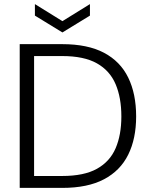

<svg xmlns="http://www.w3.org/2000/svg" viewBox="-20 -915 731 935"><path d="M76 0V-700H283Q407 -700 486.5 -658Q566 -616 604.5 -537Q643 -458 643 -348Q643 -240 604.5 -162Q566 -84 486.5 -42Q407 0 283 0ZM146 -58H283Q389 -58 452 -93Q515 -128 543 -193Q571 -258 571 -348Q571 -439 543 -505Q515 -571 452 -606.5Q389 -642 283 -642H146ZM284 -757 150 -839V-895L284 -812L418 -895V-839Z"/></svg>

Font: DM Sans 24pt Light
Style: Regular
Weight: 300
Designer: Colophon Foundry, Jonny Pinhorn
Foundry: Colophon Foundry
Version: Version 4.004;gftools[0.9.30]